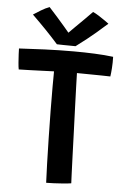

<svg xmlns="http://www.w3.org/2000/svg" viewBox="-59 -925 639 973"><g transform="rotate(5 260.0 -438.0)"><path d="M25 -553Q22.5 -564.5 20.8 -586.8Q19 -609 18 -630Q17 -651 17 -659Q73.5 -662.5 146.8 -665.5Q220 -668.5 294.5 -668.5Q349 -668.5 401 -666.2Q453 -664 496 -658.5Q497 -628.5 495 -600.8Q493 -573 490.5 -558Q476.5 -558.5 445.8 -559Q415 -559.5 380.2 -559.8Q345.5 -560 320.5 -560.5Q321 -539 322.5 -492Q324 -445 326.2 -384.2Q328.5 -323.5 330.8 -259.8Q333 -196 335 -140Q337 -84 338.5 -46.5Q340 -9 340.5 -1.5Q325.5 1 301 3Q276.5 5 252.2 6Q228 7 213.5 7Q211.5 -30 209.8 -90.2Q208 -150.5 206.5 -220.8Q205 -291 204.2 -359.8Q203.5 -428.5 203.5 -483Q203.5 -505.5 203.8 -524.8Q204 -544 204 -559Q179 -558 146 -556.8Q113 -555.5 80.8 -554.5Q48.5 -553.5 25 -553ZM375 -876Q388 -870.5 405.8 -859.2Q423.5 -848 438.2 -837.5Q453 -827 457.5 -823.5Q396 -768.5 357 -738Q318 -707.5 301.5 -695.5Q292 -695.5 274.2 -695.8Q256.5 -696 237.8 -696.2Q219 -696.5 206.5 -697Q176 -731.5 142.5 -766.2Q109 -801 72.5 -836.5Q86 -845.5 109.8 -860Q133.5 -874.5 153.5 -881.5Q173.5 -860 195 -835.5Q216.5 -811 234.2 -790.5Q252 -770 259.5 -760.5Q270.5 -772 291 -792Q311.5 -812 334 -834.5Q356.5 -857 375 -876Z"/></g></svg>

Font: Grandstander Medium
Style: Regular
Weight: 500
Designer: Tyler Finck
Foundry: Etcetera Type Co
Version: Version 1.200; ttfautohint (v1.8.3)